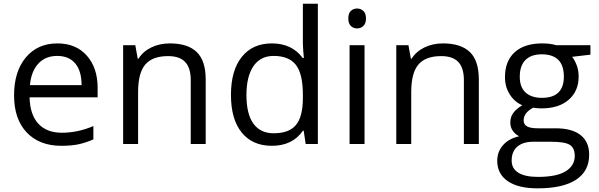

<svg xmlns="http://www.w3.org/2000/svg" viewBox="-20 -780 3242 1040"><path d="M312 9.8Q193.4 9.8 124.8 -62.5Q56.2 -134.8 56.2 -263.2Q56.2 -392.6 119.9 -468.8Q183.6 -544.9 291 -544.9Q391.6 -544.9 450.2 -478.8Q508.8 -412.6 508.8 -304.2V-252.9H140.1Q142.6 -158.7 187.7 -109.9Q232.9 -61 314.9 -61Q401.4 -61 485.8 -97.2V-24.9Q442.9 -6.3 404.5 1.7Q366.2 9.8 312 9.8ZM290 -477.1Q225.6 -477.1 187.3 -435.1Q148.9 -393.1 142.1 -318.8H421.9Q421.9 -395.5 387.7 -436.3Q353.5 -477.1 290 -477.1Z M1013.2 0V-346.2Q1013.2 -411.6 983.4 -443.8Q953.6 -476.1 890.1 -476.1Q806.2 -476.1 767.1 -430.7Q728 -385.3 728 -280.8V0H647V-535.2H712.9L726.1 -461.9H730Q754.9 -501.5 799.8 -523.2Q844.7 -544.9 899.9 -544.9Q996.6 -544.9 1045.4 -498.3Q1094.2 -451.7 1094.2 -349.1V0Z M1625 -71.8H1620.6Q1564.5 9.8 1452.6 9.8Q1347.7 9.8 1289.3 -62Q1231 -133.8 1231 -266.1Q1231 -398.4 1289.6 -471.7Q1348.1 -544.9 1452.6 -544.9Q1561.5 -544.9 1619.6 -465.8H1626L1622.6 -504.4L1620.6 -542V-759.8H1701.7V0H1635.7ZM1462.9 -58.1Q1545.9 -58.1 1583.3 -103.3Q1620.6 -148.4 1620.6 -249V-266.1Q1620.6 -379.9 1582.8 -428.5Q1544.9 -477.1 1461.9 -477.1Q1390.6 -477.1 1352.8 -421.6Q1314.9 -366.2 1314.9 -265.1Q1314.9 -162.6 1352.5 -110.4Q1390.1 -58.1 1462.9 -58.1Z M1954.6 0H1873.5V-535.2H1954.6ZM1866.7 -680.2Q1866.7 -708 1880.4 -720.9Q1894 -733.9 1914.6 -733.9Q1934.1 -733.9 1948.2 -720.7Q1962.4 -707.5 1962.4 -680.2Q1962.4 -652.8 1948.2 -639.4Q1934.1 -626 1914.6 -626Q1894 -626 1880.4 -639.4Q1866.7 -652.8 1866.7 -680.2Z M2492.7 0V-346.2Q2492.7 -411.6 2462.9 -443.8Q2433.1 -476.1 2369.6 -476.1Q2285.6 -476.1 2246.6 -430.7Q2207.5 -385.3 2207.5 -280.8V0H2126.5V-535.2H2192.4L2205.6 -461.9H2209.5Q2234.4 -501.5 2279.3 -523.2Q2324.2 -544.9 2379.4 -544.9Q2476.1 -544.9 2524.9 -498.3Q2573.7 -451.7 2573.7 -349.1V0Z M3178.2 -535.2V-483.9L3079.1 -472.2Q3092.8 -455.1 3103.5 -427.5Q3114.3 -399.9 3114.3 -365.2Q3114.3 -286.6 3060.5 -239.7Q3006.8 -192.9 2913.1 -192.9Q2889.2 -192.9 2868.2 -196.8Q2816.4 -169.4 2816.4 -127.9Q2816.4 -106 2834.5 -95.5Q2852.5 -85 2896.5 -85H2991.2Q3078.1 -85 3124.8 -48.3Q3171.4 -11.7 3171.4 58.1Q3171.4 147 3100.1 193.6Q3028.8 240.2 2892.1 240.2Q2787.1 240.2 2730.2 201.2Q2673.3 162.1 2673.3 90.8Q2673.3 42 2704.6 6.3Q2735.8 -29.3 2792.5 -42Q2772 -51.3 2758.1 -70.8Q2744.1 -90.3 2744.1 -116.2Q2744.1 -145.5 2759.8 -167.5Q2775.4 -189.5 2809.1 -210Q2767.6 -227.1 2741.5 -268.1Q2715.3 -309.1 2715.3 -361.8Q2715.3 -449.7 2768.1 -497.3Q2820.8 -544.9 2917.5 -544.9Q2959.5 -544.9 2993.2 -535.2ZM2751.5 89.8Q2751.5 133.3 2788.1 155.8Q2824.7 178.2 2893.1 178.2Q2995.1 178.2 3044.2 147.7Q3093.3 117.2 3093.3 64.9Q3093.3 21.5 3066.4 4.6Q3039.6 -12.2 2965.3 -12.2H2868.2Q2813 -12.2 2782.2 14.2Q2751.5 40.5 2751.5 89.8ZM2795.4 -363.8Q2795.4 -307.6 2827.1 -278.8Q2858.9 -250 2915.5 -250Q3034.2 -250 3034.2 -365.2Q3034.2 -485.8 2914.1 -485.8Q2856.9 -485.8 2826.2 -455.1Q2795.4 -424.3 2795.4 -363.8Z"/></svg>

Font: f01722094
Style: Regular
Weight: 400
Foundry: Ascender Corporation
Version: Version 1.10